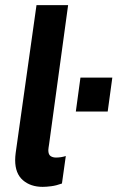

<svg xmlns="http://www.w3.org/2000/svg" viewBox="-20 -717 457 747"><path d="M146 10Q99 10 69 -16Q39 -42 39 -94Q39 -100 39.5 -107.5Q40 -115 41 -122L122 -697H245L171 -156Q170 -149 169 -143Q168 -137 168 -133Q168 -116 176.5 -110Q185 -104 198 -104Q207 -104 217 -105.5Q227 -107 236 -110L221 -3Q199 5 179.5 7.5Q160 10 146 10ZM275 -283 293 -415H417L399 -283Z"/></svg>

Font: Hanken Grotesk
Style: Bold Italic
Weight: 700
Italic angle: -8°
Designer: Alfredo Marco Pradil
Foundry: Hanken Design Co.
Version: Version 3.013